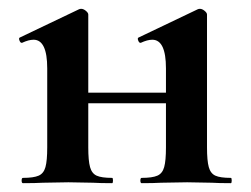

<svg xmlns="http://www.w3.org/2000/svg" viewBox="-20 -415 569 435"><path d="M301 -12Q325 -12 336.5 -17Q348 -22 352 -36.5Q356 -51 356 -81V-260Q356 -325 325 -325Q314 -325 299 -318H298Q295 -318 293 -323.5Q291 -329 294 -330L428 -394Q430 -395 433 -395Q438 -395 443.5 -390.5Q449 -386 449 -382V-81Q449 -51 453 -36.5Q457 -22 468 -17Q479 -12 503 -12Q505 -12 505 -6Q505 0 503 0Q475 0 460 -1L404 -2L345 -1Q329 0 301 0Q298 0 298 -6Q298 -12 301 -12ZM32 -12Q56 -12 67.5 -17Q79 -22 83 -36.5Q87 -51 87 -81V-260Q87 -325 56 -325Q45 -325 30 -318H29Q26 -318 24 -323.5Q22 -329 25 -330L159 -394Q161 -395 164 -395Q169 -395 174.5 -390.5Q180 -386 180 -382V-81Q180 -51 184 -36.5Q188 -22 199 -17Q210 -12 234 -12Q236 -12 236 -6Q236 0 234 0Q206 0 191 -1L135 -2L77 -1Q61 0 32 0Q29 0 29 -6Q29 -12 32 -12ZM132 -205H401V-181H132Z"/></svg>

Font: Cormorant Infant
Style: Bold
Weight: 700
Designer: Christian Thalmann (Catharsis Fonts)
Foundry: Catharsis Fonts
Version: Version 4.000